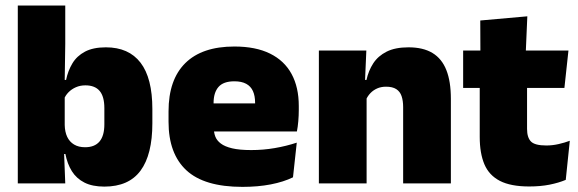

<svg xmlns="http://www.w3.org/2000/svg" viewBox="-20 -680 2143 712"><path d="M367 12Q322.5 12 293 -3Q263.5 -18 246.5 -45.2Q229.5 -72.5 222.5 -109H180L220 -216.5Q220.5 -191 229.2 -172.5Q238 -154 254.8 -144Q271.5 -134 295.5 -134Q331 -134 349 -155.2Q367 -176.5 367 -219V-279Q367 -322 349.5 -342.8Q332 -363.5 296.5 -363.5Q277.5 -363.5 261.5 -356.5Q245.5 -349.5 234 -337.8Q222.5 -326 217 -311.5L176.5 -383.5H225Q232 -417.5 248.5 -445Q265 -472.5 295.2 -488.5Q325.5 -504.5 372.5 -504.5Q457.5 -504.5 501.2 -447.5Q545 -390.5 545 -275.5V-223Q545 -106.5 501.2 -47.2Q457.5 12 367 12ZM222 0H46V-659.5H222V-517L219.5 -352L220 -340V-158L217 -128.5Z M879 13Q737.5 13 671.2 -48.5Q605 -110 605 -228.5V-267Q605 -384.5 667.2 -446Q729.5 -507.5 849 -507.5Q928.5 -507.5 981.5 -481.2Q1034.5 -455 1061.2 -405.8Q1088 -356.5 1088 -287V-271.5Q1088 -251.5 1086.2 -230.8Q1084.5 -210 1081 -192.5H922.5Q924.5 -223 925.2 -250Q926 -277 926 -298.5Q926 -324.5 918 -342.2Q910 -360 893 -369.2Q876 -378.5 849 -378.5Q808.5 -378.5 790.2 -357.5Q772 -336.5 772 -298V-253.5L773 -234.5V-203.5Q773 -188 778.5 -173.5Q784 -159 798.8 -147.8Q813.5 -136.5 840.8 -130Q868 -123.5 911.5 -123.5Q956 -123.5 998.5 -130.8Q1041 -138 1080.5 -151L1066.5 -22.5Q1032 -5.5 984.2 3.8Q936.5 13 879 13ZM1045.5 -192.5H698.5V-296.5H1045.5Z M1652 0H1475V-283Q1475 -306.5 1469.2 -323.5Q1463.5 -340.5 1449.5 -349.5Q1435.5 -358.5 1411.5 -358.5Q1393 -358.5 1378.5 -352Q1364 -345.5 1353.8 -334.8Q1343.5 -324 1337.5 -310.5L1310.5 -383.5H1339Q1346.5 -418 1364.2 -445.2Q1382 -472.5 1413.8 -488.5Q1445.5 -504.5 1495 -504.5Q1549 -504.5 1583.8 -483.5Q1618.5 -462.5 1635.2 -420.2Q1652 -378 1652 -313.5ZM1339.5 0H1162.5V-492.5H1338.5L1333 -366L1339.5 -348Z M1942.5 11.5Q1874 11.5 1833.8 -9.2Q1793.5 -30 1776.2 -71Q1759 -112 1759 -172V-436H1934.5V-202Q1934.5 -170 1949 -155.2Q1963.5 -140.5 2006 -140.5Q2029 -140.5 2051.8 -145.8Q2074.5 -151 2093 -158L2078 -13Q2052 -2 2018 4.8Q1984 11.5 1942.5 11.5ZM2073 -354H1697.5V-492.5H2088ZM1929.5 -480.5H1761.5L1761 -604L1935.5 -619.5Z"/></svg>

Font: Anek Devanagari Medium ExtraBold
Style: Regular
Weight: 800
Version: Version 1.003